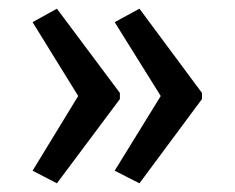

<svg xmlns="http://www.w3.org/2000/svg" viewBox="-20 -486 540 442"><path d="M256 -272V-258L111 -64L55 -93L160 -265L55 -435L111 -466ZM445 -272V-258L301 -64L244 -93L350 -265L244 -435L301 -466Z"/></svg>

Font: Noto Sans Mono UI Cond
Style: Regular
Weight: 400
Width: 3
Monospace: yes
Designer: Monotype Design team
Foundry: Monotype Imaging Inc.
Version: Version 1.000